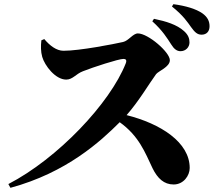

<svg xmlns="http://www.w3.org/2000/svg" viewBox="-20 -866 1040 919"><path d="M844 -621C869 -621 887 -640 887 -663C887 -682 881 -699 861 -717C827 -748 775 -764 717 -776L709 -764C758 -720 781 -682 799 -654C813 -631 827 -621 844 -621ZM945 -700C969 -700 983 -716 983 -740C983 -764 974 -784 949 -802C919 -823 870 -838 810 -846L803 -835C859 -790 878 -759 894 -737C912 -712 924 -700 945 -700ZM811 17C859 17 888 -26 888 -62C888 -185 749 -274 586 -315C645 -382 692 -463 727 -511C738 -526 793 -545 793 -578C793 -616 689 -706 640 -706C616 -706 596 -671 569 -665C525 -655 361 -623 284 -623C250 -623 218 -648 192 -679L178 -673C175 -646 175 -619 182 -594C194 -552 245 -485 297 -485C328 -485 343 -512 377 -525C425 -544 547 -584 571 -584C582 -584 588 -579 582 -563C507 -372 256 -107 20 15L30 33C299 -40 461 -189 553 -281C645 -215 674 -137 710 -61C734 -12 765 17 811 17Z"/></svg>

Font: GenKiMin2 TW H
Style: Regular
Weight: 900
Version: Version 2.100;PS 2.1;hotconv 16.6.51;makeotf.lib2.5.65220 DE